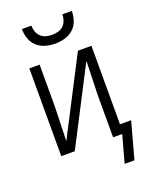

<svg xmlns="http://www.w3.org/2000/svg" viewBox="-165 -824 829 1069"><g transform="rotate(-20 250.0 -289.5)"><path d="M250 -600Q221 -600 192.5 -608Q164 -616 142.5 -635.5Q121 -655 111.5 -683Q102 -711 102 -740H158Q158 -722 164 -704.5Q170 -687 183 -674.5Q196 -662 214 -657Q232 -652 250 -652Q268 -652 286 -657Q304 -662 317 -674.5Q330 -687 336 -704.5Q342 -722 342 -740H398Q398 -711 388.5 -683Q379 -655 357.5 -635.5Q336 -616 307.5 -608Q279 -600 250 -600ZM383 161 427 0H373V-208Q373 -269 375.5 -329.5Q378 -390 379 -451L146 0H66V-520H127V-312Q127 -251 124.5 -190.5Q122 -130 121 -69L354 -520H434V-55H500L441 161Z"/></g></svg>

Font: Iosevka Light
Style: Regular
Weight: 300
Monospace: yes
Designer: Belleve Invis
Foundry: Belleve Invis
Version: Version 32.5.0; ttfautohint (v1.8.4)